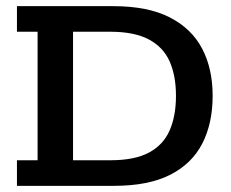

<svg xmlns="http://www.w3.org/2000/svg" viewBox="-20 -603 750 623"><path d="M35 0V-83H102V-500H35V-583H348Q460 -583 531 -546.5Q602 -510 636 -445Q670 -380 670 -292Q670 -203 636.5 -137.5Q603 -72 532.5 -36Q462 0 350 0ZM217 -83H338Q417 -83 463.5 -108Q510 -133 530.5 -180Q551 -227 551 -292Q551 -357 530.5 -403.5Q510 -450 463 -475Q416 -500 338 -500H217Z"/></svg>

Font: Rokkitt SemiBold
Style: Regular
Weight: 600
Designer: Vernon Adams
Foundry: Vernon Adams
Version: Version 3.103